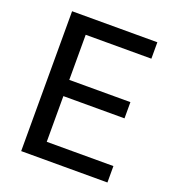

<svg xmlns="http://www.w3.org/2000/svg" viewBox="-129 -810 833 912"><g transform="rotate(20 287.5 -353.5)"><path d="M80 -707H511V-624H179V-396H488V-314H179V-83H516V0H80Z"/></g></svg>

Font: 42dot Sans Light Medium
Style: Regular
Weight: 500
Version: Version 1.000